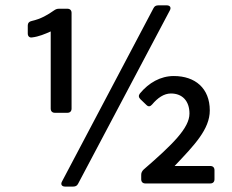

<svg xmlns="http://www.w3.org/2000/svg" viewBox="-20 -687 870 719"><path d="M554.7 -656.2 211.9 -6.8C206.1 3.9 211.9 11.7 223.6 11.7H253.9C262.7 11.7 268.6 8.8 272.5 1L616.2 -648.4C622.1 -659.2 616.2 -667 604.5 -667H573.2C564.5 -667 558.6 -664.1 554.7 -656.2ZM169.9 -569.3V-280.3C169.9 -270.5 175.8 -264.6 185.5 -264.6H232.4C242.2 -264.6 248 -270.5 248 -280.3V-638.7C248 -648.4 242.2 -654.3 232.4 -654.3H201.2C193.4 -654.3 188.5 -652.3 181.6 -647.5C159.2 -631.8 133.8 -616.2 98.6 -608.4C88.9 -606.4 84 -600.6 84 -591.8V-561.5C84 -551.8 89.8 -544.9 100.6 -546.9C125 -549.8 148.4 -559.6 169.9 -569.3ZM508.8 -32.2V-15.6C508.8 -5.9 514.6 0 524.4 0H767.6C777.3 0 783.2 -5.9 783.2 -15.6V-49.8C783.2 -59.6 777.3 -65.4 767.6 -65.4H633.8C708 -143.6 765.6 -203.1 765.6 -273.4C765.6 -356.4 710.9 -402.3 630.9 -402.3C581.1 -402.3 537.1 -377 503.9 -336.9C498 -329.1 499 -322.3 505.9 -315.4L528.3 -293.9C536.1 -286.1 543 -288.1 549.8 -295.9C570.3 -320.3 593.8 -336.9 620.1 -336.9C663.1 -336.9 689.5 -308.6 689.5 -261.7C689.5 -208 627 -146.5 517.6 -51.8C511.7 -45.9 508.8 -40 508.8 -32.2Z"/></svg>

Font: Ed Sans Neue Medium
Style: Regular
Weight: 500
Designer: Stephen Hutchings
Version: Version 1.004;PS 001.004;hotconv 1.0.88;makeotf.lib2.5.64775